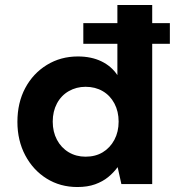

<svg xmlns="http://www.w3.org/2000/svg" viewBox="-20 -740 726 772"><path d="M315 -564V-647H663V-564ZM291 12Q222 12 167.5 -22Q113 -56 81.5 -115.5Q50 -175 50 -250Q50 -327 81.5 -386Q113 -445 168.5 -479Q224 -513 293 -513Q347 -513 387.5 -493.5Q428 -474 452 -438V-720H592V0H468L453 -68Q437 -46 415 -28Q393 -10 362.5 1Q332 12 291 12ZM324 -110Q364 -110 393.5 -128Q423 -146 440 -178Q457 -210 457 -251Q457 -292 440 -324Q423 -356 393 -373.5Q363 -391 324 -391Q287 -391 256.5 -373.5Q226 -356 209 -324Q192 -292 192 -251Q192 -210 209 -178Q226 -146 256 -128Q286 -110 324 -110Z"/></svg>

Font: DM Sans 17pt ExtraBold
Style: Regular
Weight: 800
Version: Version 4.004;gftools[0.9.30]